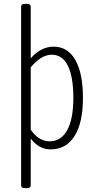

<svg xmlns="http://www.w3.org/2000/svg" viewBox="-20 -772 514 1000"><path d="M112 208Q90 208 90 194V-738Q90 -752 112 -752H118Q140 -752 140 -738V-468Q193 -529 259 -529Q333 -529 372.5 -459.5Q412 -390 412 -262Q412 -132 368 -63Q324 6 244 6Q212 6 186.5 -8.5Q161 -23 140 -50V194Q140 208 119 208ZM237 -36Q298 -36 330 -94Q362 -152 362 -262Q362 -372 333.5 -429.5Q305 -487 250 -487Q220 -487 192 -469Q164 -451 140 -421V-97Q160 -67 185 -51.5Q210 -36 237 -36Z"/></svg>

Font: Asap Condensed ExtraLight
Style: Regular
Weight: 200
Width: 3
Designer: Pablo Cosgaya
Foundry: Omnibus-Type
Version: Version 3.001; ttfautohint (v1.8.4.7-5d5b)